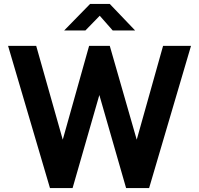

<svg xmlns="http://www.w3.org/2000/svg" viewBox="-20 -956 1012 976"><path d="M553 -801H667L538 -936H438L306 -801H414L487 -876ZM951 -723H809L675 -246L538 -723H433L299 -246L164 -723H21L234 0H349L485 -473L621 0H738Z"/></svg>

Font: United Sans
Style: Bold
Weight: 700
Designer: Pablo Impallari, Rodrigo Fuenzalida (Modified by Dan O. Williams)
Version: Version 1.000;PS 001.000;hotconv 1.0.88;makeotf.lib2.5.64775